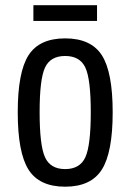

<svg xmlns="http://www.w3.org/2000/svg" viewBox="-20 -694 492 724"><path d="M46.9 -270.6Q46.9 -118.7 87.5 -54.4Q128.2 10 225.7 10Q322.9 10 363.9 -54.4Q404.9 -118.7 404.9 -270.6Q404.9 -422.4 363.9 -485.9Q322.9 -549.3 225.7 -549.3Q128.6 -549.3 87.7 -485.9Q46.9 -422.4 46.9 -270.6ZM129.4 -271Q129.4 -395.4 149.7 -439.1Q170 -482.9 225.7 -482.9Q281.4 -482.9 301.9 -439.1Q322.3 -395.4 322.3 -271Q322.3 -145.9 301.9 -101.1Q281.4 -56.4 225.7 -56.4Q170 -56.4 149.7 -101.1Q129.4 -145.9 129.4 -271ZM105.9 -615H345.9V-674.4H105.9Z"/></svg>

Font: Secuela Black
Style: Regular
Weight: 900
Designer: Fernando Haro
Foundry: deFharo
Version: Version 1.704